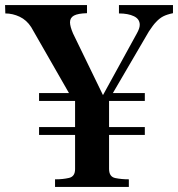

<svg xmlns="http://www.w3.org/2000/svg" viewBox="-36 -737 702 757"><path d="M370 -362 504 -606Q509 -615 512 -623.5Q515 -632 515 -639Q515 -662 492 -673Q469 -684 433 -684V-717H646V-685Q622 -680 607.5 -672.5Q593 -665 580 -651Q573 -644 566 -634.5Q559 -625 551 -613L409 -370H535V-339H394V-236H535V-205H394V-71Q394 -40 418.5 -35Q443 -30 472 -30V0H181V-31L182 -30H184Q212 -30 236 -35.5Q260 -41 260 -70V-205H118V-236H260V-339H118V-370H236L87 -630Q69 -658 41.5 -671Q14 -684 -15 -684L-16 -717H307V-685Q271 -684 255.5 -675.5Q240 -667 240 -649Q240 -641 243 -630Q246 -619 252 -605Z"/></svg>

Font: Fette UNZ Fraktur
Style: Regular
Weight: 900
Foundry: UNZ1 Extensions by Catfonts.de
Version: Version 0.000 2012 initial release